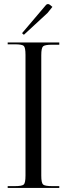

<svg xmlns="http://www.w3.org/2000/svg" viewBox="-20 -929 330 949"><path d="M98 -757 89 -765 207 -904Q211 -909 217 -909Q222 -909 227 -905L239 -895L215 -865ZM18 -710V-719H273V-708H238Q202 -708 193 -700Q184 -692 184 -656V-61Q184 -25 193 -17Q202 -9 238 -9H273V0H18V-9H53Q89 -9 97.5 -17Q106 -25 106 -61V-658Q106 -694 97.5 -702Q89 -710 53 -710Z"/></svg>

Font: FoglihtenNo06
Style: Regular
Weight: 500
Designer: gluk (gluksza@wp.pl)
Foundry: gluk (gluksza@wp.pl)
Version: Version 0.76